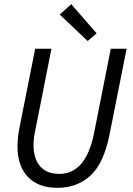

<svg xmlns="http://www.w3.org/2000/svg" viewBox="-20 -890 640 922"><path d="M255 12Q164 12 114 -40.5Q64 -93 64 -186Q64 -230 74 -279L149 -656H227L152 -277Q141 -228 141 -195Q141 -128 172.5 -91.5Q204 -55 265 -55Q393 -55 432 -252L512 -656H588L506 -244Q479 -107 415 -47.5Q351 12 255 12ZM401 -693 267 -820 322 -870 444 -730Z"/></svg>

Font: TypoPRO Source Code Pro
Style: Italic
Weight: 400
Italic angle: -11°
Monospace: yes
Designer: Paul D. Hunt, Teo Tuominen
Foundry: Adobe Systems Incorporated
Version: Version 1.030;PS 1.0;hotconv 1.0.84;makeotf.lib2.5.63406